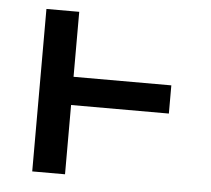

<svg xmlns="http://www.w3.org/2000/svg" viewBox="-44 -577 687 624"><g transform="rotate(5 300.0 -265.0)"><path d="M83 0V-530H190V-318H509V-226H190V0Z"/></g></svg>

Font: Iosevka Curly SmBdEx
Style: Regular
Weight: 600
Width: 7
Monospace: yes
Designer: Belleve Invis
Foundry: Belleve Invis
Version: Version 11.1.0; ttfautohint (v1.8.3)